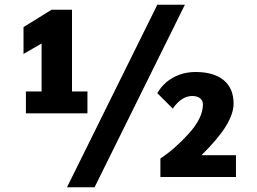

<svg xmlns="http://www.w3.org/2000/svg" viewBox="-20 -745 1080 808"><path d="M642 -725H758L378 43H262ZM89 -360H155V-562L79 -518V-631L197 -704H283V-360H348V-268H89ZM655 -78Q717 -119 775.5 -184Q834 -249 834 -306Q834 -322 822 -331.5Q810 -341 789 -341Q744 -341 707 -288L642 -353Q667 -396 709.5 -419Q752 -442 803 -442Q880 -442 921.5 -407.5Q963 -373 963 -309Q963 -267 931 -214.5Q899 -162 828 -92H973V0H655Z"/></svg>

Font: Sarabun ExtraBold
Style: Regular
Weight: 800
Version: Version 1.000; ttfautohint (v1.6)